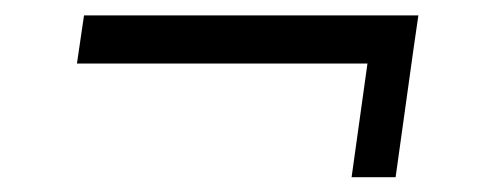

<svg xmlns="http://www.w3.org/2000/svg" viewBox="-20 -402 630 253"><path d="M443.3 -168.5 470.2 -361.2H528.2L501.3 -168.5ZM90.7 -381.7H531.3L522.1 -318.3H81.4Z"/></svg>

Font: Pathway Extreme 8pt Thin 12pt
Style: Italic
Weight: 100
Italic angle: -8°
Version: Version 1.001;gftools[0.9.26]